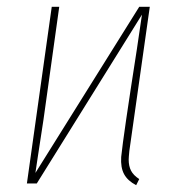

<svg xmlns="http://www.w3.org/2000/svg" viewBox="-20 -539 521 564"><path d="M358 -70Q358 -51 365 -37.5Q372 -24 389 -13L380 5Q355 -8 344.5 -27.5Q334 -47 336 -78Q342 -138 382 -394L397 -496L88 0H59L132 -519H154L124 -304Q108 -184 91 -78L84 -31L389 -519H420L360 -96Q358 -76 358 -70Z"/></svg>

Font: Fira Sans Extra Condensed Thin
Style: Italic
Weight: 250
Width: 3
Italic angle: -8°
Designer: Carrois Corporate & Edenspiekermann AG
Foundry: Carrois Corporate GbR & Edenspiekermann AG
Version: Version 4.203